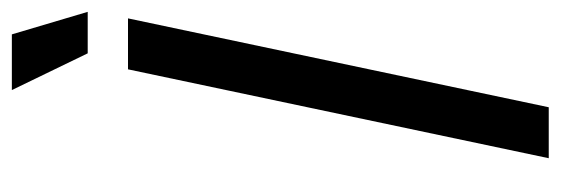

<svg xmlns="http://www.w3.org/2000/svg" viewBox="-331 -615 946 324"><g transform="rotate(-90 142.0 -453.0)"><path d="M37 0 187 -710H273L123 0ZM214 -778 152 -906H246L284 -778Z"/></g></svg>

Font: Geist
Style: Italic
Weight: 400
Italic angle: -12°
Designer: Basement.studio, Andrés Briganti, Mateo Zaragoza
Foundry: Basement.studio, Vercel, Andrés Briganti, Guido Ferreyra, Mateo Zaragoza
Version: Version 1.500